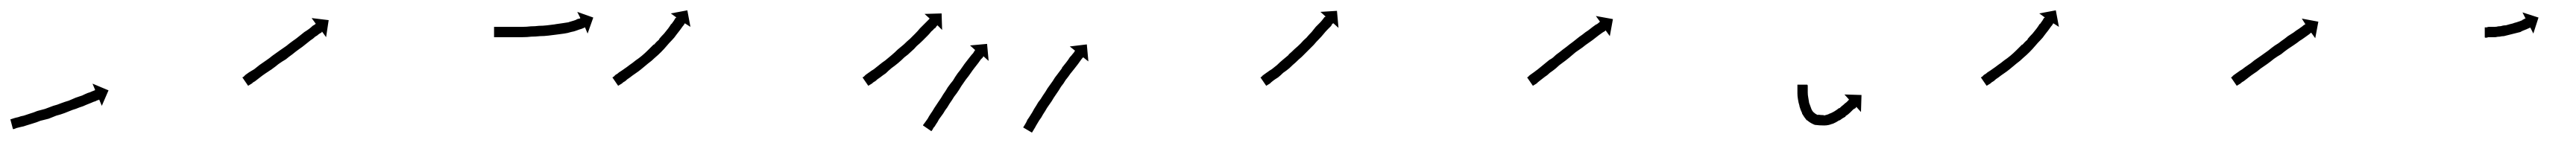

<svg xmlns="http://www.w3.org/2000/svg" viewBox="-22 -241 4985 277"><path d="M-1 -10Q2 -11 5 -12Q8 -13 13 -14Q18 -16 24 -17Q30 -19 36 -21Q43 -23 50 -26Q58 -28 65 -30Q73 -33 81 -36Q89 -38 96 -41Q104 -44 111 -46Q118 -49 125 -52Q131 -54 137 -56Q143 -59 148 -61Q152 -62 156 -64Q159 -65 161 -66Q162 -66 162 -67L157 -79L188 -66L175 -36L170 -48Q169 -48 168 -47Q166 -47 163 -45Q159 -44 155 -42Q150 -40 145 -38Q139 -35 132 -33Q125 -30 118 -28Q111 -25 103 -22Q95 -19 87 -17Q80 -14 72 -11Q64 -9 56 -7Q49 -4 42 -2Q35 0 29 2Q24 4 18 5Q14 6 10 7Q7 8 5 9Q4 9 3 9L-2 -10Q-2 -10 -1 -10Z M449 -92Q451 -94 453 -96Q456 -98 460 -101Q465 -104 470 -107Q475 -111 480 -115Q486 -119 493 -124Q499 -128 505 -133Q512 -138 519 -143Q525 -147 532 -152Q538 -157 545 -162Q551 -166 557 -171Q562 -175 567 -179Q572 -182 576 -185Q580 -188 583 -191Q586 -193 588 -194Q588 -195 589 -195L581 -206L614 -202L609 -169L601 -180Q601 -179 600 -178Q598 -177 595 -175Q592 -172 588 -170Q584 -166 579 -163Q574 -159 569 -155Q563 -150 557 -146Q550 -141 544 -136Q537 -131 531 -126Q524 -122 517 -117Q511 -112 504 -107Q498 -103 492 -99Q486 -95 481 -91Q476 -87 472 -84Q468 -82 465 -79Q462 -77 460 -76Q459 -75 458 -75L447 -91Q448 -92 449 -92Z M936 -189Q939 -189 942 -189Q946 -189 950 -189Q956 -189 962 -189Q968 -189 975 -189Q982 -189 990 -189Q990 -189 990 -189Q990 -189 990 -189Q989 -189 989 -189Q989 -189 989 -189Q997 -189 1005 -190Q1005 -190 1005 -190Q1005 -190 1005 -190Q1005 -190 1005 -190Q1005 -190 1005 -190Q1013 -190 1021 -191Q1021 -191 1021 -191Q1021 -191 1021 -191Q1021 -191 1021 -191Q1021 -191 1021 -191Q1029 -191 1037 -192Q1037 -192 1037 -192Q1037 -192 1037 -192Q1037 -192 1037 -192Q1037 -192 1037 -192Q1045 -193 1053 -194Q1053 -194 1052.5 -194Q1052 -194 1052 -194Q1052 -194 1052 -194Q1052 -194 1052 -194Q1060 -195 1066 -196Q1066 -196 1066 -196Q1066 -196 1066 -196Q1066 -196 1066 -196Q1066 -196 1066 -196Q1073 -197 1079 -198Q1079 -198 1079 -198Q1079 -198 1079 -198Q1078 -198 1078 -198Q1078 -198 1078 -198Q1084 -200 1088 -201Q1088 -201 1088 -201Q1088 -201 1088 -201Q1088 -201 1088 -201Q1088 -201 1088 -201Q1092 -202 1095 -204Q1095 -204 1095 -204Q1095 -204 1095 -204Q1095 -204 1095 -204Q1095 -204 1095 -204Q1098 -205 1100 -205Q1100 -205 1100 -205Q1100 -205 1100 -205Q1100 -205 1100 -205Q1100 -205 1100 -205Q1100 -206 1101 -206L1095 -218L1126 -207L1115 -176L1110 -188Q1109 -188 1108 -187Q1108 -187 1108 -187Q1108 -187 1108 -187Q1108 -187 1108 -187Q1108 -187 1108 -187Q1106 -186 1103 -185Q1103 -185 1103 -185Q1103 -185 1103 -185Q1103 -185 1103 -185Q1103 -185 1103 -185Q1099 -184 1094 -182Q1094 -182 1094 -182Q1094 -182 1094 -182Q1094 -182 1094 -182Q1094 -182 1094 -182Q1089 -180 1083 -179Q1083 -179 1083 -179Q1083 -179 1083 -179Q1083 -179 1083 -179Q1083 -179 1083 -179Q1077 -177 1070 -176Q1070 -176 1070 -176Q1070 -176 1070 -176Q1070 -176 1070 -176Q1070 -176 1070 -176Q1063 -175 1055 -174Q1055 -174 1055 -174Q1055 -174 1055 -174Q1055 -174 1055 -174Q1055 -174 1055 -174Q1047 -173 1039 -172Q1039 -172 1039 -172Q1039 -172 1039 -172Q1039 -172 1039 -172Q1039 -172 1039 -172Q1031 -171 1023 -171Q1023 -171 1023 -171Q1023 -171 1023 -171Q1023 -171 1023 -171Q1023 -171 1023 -171Q1014 -170 1006 -170Q1006 -170 1006 -170Q1006 -170 1006 -170Q1006 -170 1006 -170Q1006 -170 1006 -170Q998 -169 990 -169Q990 -169 990 -169Q990 -169 990 -169Q990 -169 990 -169Q990 -169 990 -169Q983 -169 975 -169Q968 -169 962 -169Q956 -169 950 -169Q946 -169 942 -169Q939 -169 936 -169Q935 -169 934 -169V-189Q935 -189 936 -189Z M1165 -92Q1167 -94 1169 -96Q1173 -98 1176 -101Q1181 -104 1185 -107Q1191 -111 1196 -115Q1196 -115 1196 -115Q1196 -115 1196 -115Q1196 -115 1196 -115Q1196 -115 1196 -115Q1202 -119 1208 -124Q1208 -124 1208 -124Q1208 -124 1208 -124Q1208 -124 1208 -124Q1208 -124 1208 -124Q1214 -128 1220 -133Q1220 -133 1220 -133Q1220 -133 1220 -133Q1220 -133 1220 -133Q1220 -133 1220 -133Q1226 -138 1232 -144Q1232 -144 1232 -144Q1232 -144 1232 -144Q1232 -144 1232 -144Q1232 -144 1232 -144Q1237 -149 1243 -155Q1243 -155 1243 -154.5Q1243 -154 1243 -154Q1243 -154 1243 -154Q1243 -154 1243 -154Q1248 -160 1254 -165Q1254 -165 1254 -165Q1254 -165 1254 -165Q1253 -165 1253 -165Q1253 -165 1253 -165Q1258 -171 1263 -176Q1263 -176 1263 -176Q1263 -176 1263 -176Q1263 -176 1263 -176Q1263 -176 1263 -176Q1267 -181 1271 -186Q1271 -186 1271 -186Q1271 -186 1271 -186Q1271 -186 1271 -186Q1271 -186 1271 -186Q1274 -190 1277 -195Q1277 -195 1277 -195Q1277 -195 1277 -195Q1277 -195 1277 -194.5Q1277 -194 1277 -194Q1280 -198 1282 -201Q1282 -201 1282 -201Q1282 -201 1282 -201Q1282 -201 1282 -201Q1282 -201 1282 -201Q1284 -204 1285 -206Q1286 -207 1287 -207L1276 -215L1308 -221L1314 -189L1303 -196Q1303 -195 1302 -194Q1301 -192 1299 -190Q1299 -190 1299 -190Q1299 -190 1299 -190Q1299 -190 1299 -190Q1299 -190 1299 -190Q1296 -186 1294 -183Q1294 -183 1294 -183Q1294 -183 1294 -183Q1294 -183 1294 -183Q1294 -183 1294 -183Q1290 -178 1287 -174Q1287 -174 1287 -174Q1287 -174 1287 -174Q1287 -174 1287 -174Q1287 -174 1287 -174Q1283 -168 1278 -163Q1278 -163 1278 -163Q1278 -163 1278 -163Q1278 -163 1278 -163Q1278 -163 1278 -163Q1273 -158 1268 -152Q1268 -152 1268 -152Q1268 -152 1268 -152Q1268 -152 1268 -152Q1268 -152 1268 -152Q1263 -146 1257 -140Q1257 -140 1257 -140Q1257 -140 1257 -140Q1257 -140 1257 -140Q1257 -140 1257 -140Q1251 -134 1245 -129Q1245 -129 1245 -129Q1245 -129 1245 -129Q1245 -129 1245 -129Q1245 -129 1245 -129Q1239 -123 1232 -118Q1232 -118 1232 -118Q1232 -118 1232 -118Q1232 -118 1232 -118Q1232 -118 1232 -118Q1226 -113 1220 -108Q1220 -108 1220 -108Q1220 -108 1220 -108Q1220 -108 1220 -108Q1220 -108 1220 -108Q1214 -103 1208 -99Q1208 -99 1208 -99Q1208 -99 1208 -99Q1208 -99 1208 -99Q1208 -99 1208 -99Q1202 -95 1197 -91Q1192 -88 1188 -84Q1184 -82 1181 -79Q1178 -77 1176 -76Q1175 -75 1174 -75L1163 -91Q1164 -92 1165 -92Z M1649 -92Q1651 -94 1653 -96Q1656 -98 1660 -101Q1664 -104 1669 -107Q1669 -107 1669 -107Q1669 -107 1669 -107Q1669 -107 1669 -107Q1669 -107 1669 -107Q1674 -111 1679 -115Q1679 -115 1679 -115Q1679 -115 1679 -115Q1679 -115 1679 -115Q1679 -115 1679 -115Q1685 -120 1691 -124Q1691 -124 1691 -124Q1691 -124 1691 -124Q1691 -124 1691 -124Q1691 -124 1691 -124Q1697 -129 1703 -134Q1703 -134 1703 -134Q1703 -134 1703 -134Q1703 -134 1703 -134Q1703 -134 1703 -134Q1709 -139 1715 -145Q1715 -145 1715 -145Q1715 -145 1715 -145Q1715 -145 1715 -145Q1715 -145 1715 -145Q1721 -150 1727 -155Q1727 -155 1727 -155Q1727 -155 1727 -155Q1727 -155 1727 -155Q1727 -155 1727 -155Q1733 -161 1739 -166Q1739 -166 1739 -166Q1739 -166 1739 -166Q1739 -166 1739 -166Q1739 -166 1739 -166Q1744 -171 1749 -176Q1749 -176 1749 -176Q1749 -176 1749 -176Q1749 -176 1749 -176Q1749 -176 1749 -176Q1754 -181 1758 -186Q1762 -190 1766 -194Q1769 -197 1772 -200Q1774 -202 1776 -204Q1776 -205 1777 -205L1767 -214L1800 -215L1801 -183L1792 -192Q1791 -191 1790 -190Q1789 -188 1787 -186H1786Q1784 -183 1780 -180Q1777 -176 1773 -172Q1768 -167 1763 -162Q1763 -162 1763 -162Q1763 -162 1763 -162Q1763 -162 1763 -162Q1763 -162 1763 -162Q1758 -157 1752 -152Q1752 -152 1752 -152Q1752 -152 1752 -152Q1752 -152 1752 -152Q1752 -152 1752 -152Q1747 -146 1741 -141Q1741 -141 1741 -141Q1741 -141 1741 -141Q1741 -141 1741 -141Q1741 -141 1741 -141Q1735 -135 1728 -130Q1728 -130 1728 -130Q1728 -130 1728 -130Q1728 -130 1728 -130Q1728 -130 1728 -130Q1722 -124 1716 -119Q1716 -119 1716 -119Q1716 -119 1716 -119Q1716 -119 1716 -119Q1716 -119 1716 -119Q1710 -114 1703 -109Q1703 -109 1703 -109Q1703 -109 1703 -109Q1703 -109 1703 -109Q1703 -109 1703 -109Q1697 -104 1692 -99Q1692 -99 1692 -99Q1692 -99 1692 -99Q1692 -99 1692 -99Q1692 -99 1692 -99Q1686 -95 1681 -91Q1681 -91 1681 -91Q1681 -91 1681 -91Q1681 -91 1681 -91Q1681 -91 1681 -91Q1676 -88 1672 -84Q1668 -82 1665 -79Q1662 -77 1660 -76Q1659 -75 1658 -75L1647 -91Q1648 -92 1649 -92ZM1765 0Q1766 -1 1768 -4Q1770 -7 1773 -11Q1775 -15 1779 -21Q1782 -25 1786 -32Q1790 -38 1794 -44Q1799 -51 1803 -58Q1808 -65 1812 -72Q1817 -79 1822 -85Q1826 -92 1831 -99Q1836 -105 1840 -111Q1844 -117 1848 -122Q1852 -127 1855 -131Q1858 -135 1861 -138Q1863 -141 1864 -143Q1865 -144 1865 -144L1855 -153L1888 -156L1891 -123L1881 -132Q1880 -131 1880 -130Q1878 -128 1876 -126Q1874 -123 1871 -119Q1868 -115 1864 -110Q1860 -105 1856 -99Q1852 -93 1847 -87Q1843 -81 1838 -74Q1834 -67 1829 -60Q1824 -54 1820 -47Q1815 -40 1811 -33Q1807 -28 1803 -21Q1798 -14 1795 -10Q1792 -4 1789 0Q1787 4 1784 7Q1783 10 1781 12Q1781 13 1780 13L1764 2Q1764 1 1765 0ZM1959 4Q1960 2 1962 -1Q1964 -4 1966 -9Q1969 -13 1972 -18Q1976 -24 1979 -30Q1983 -36 1987 -43Q1992 -49 1996 -56Q2001 -63 2005 -70Q2010 -77 2015 -84Q2019 -91 2024 -97Q2029 -104 2033 -109V-110Q2037 -115 2041 -120Q2045 -125 2048 -130Q2051 -133 2054 -137Q2056 -139 2057 -141Q2058 -142 2058 -143L2048 -151L2081 -155L2084 -122L2074 -130Q2073 -129 2073 -129Q2071 -127 2069 -124Q2067 -121 2064 -117Q2061 -113 2057 -108Q2053 -103 2049 -98Q2045 -92 2040 -86Q2036 -79 2031 -73Q2027 -66 2022 -59Q2017 -52 2013 -45Q2008 -38 2004 -32Q2000 -25 1996 -19Q1993 -13 1989 -8Q1986 -3 1983 2Q1981 6 1979 9Q1977 12 1976 14Q1975 15 1975 16L1958 6Q1958 5 1959 4Z M2419 -92Q2420 -94 2423 -96Q2426 -98 2430 -101Q2430 -101 2430 -101Q2430 -101 2430 -101Q2430 -101 2430 -101Q2430 -101 2430 -101Q2434 -104 2439 -107Q2439 -107 2439 -107Q2439 -107 2439 -107Q2439 -107 2439 -107Q2439 -107 2439 -107Q2444 -111 2449 -115Q2449 -115 2449 -115Q2449 -115 2449 -115Q2449 -115 2449 -115Q2449 -115 2449 -115Q2454 -120 2460 -125Q2460 -125 2460 -125Q2460 -125 2460 -125Q2460 -125 2460 -125Q2460 -125 2460 -125Q2466 -130 2472 -135Q2472 -135 2472 -135Q2472 -135 2472 -135Q2472 -135 2471.5 -135Q2471 -135 2471 -135Q2477 -140 2483 -146Q2483 -146 2483 -146Q2483 -146 2483 -146Q2483 -146 2483 -146Q2483 -146 2483 -146Q2489 -151 2495 -157Q2495 -157 2495 -157Q2495 -157 2495 -157Q2495 -157 2495 -157Q2495 -157 2495 -157Q2500 -163 2506 -168Q2506 -168 2506 -168Q2506 -168 2506 -168Q2506 -168 2506 -168Q2506 -168 2506 -168Q2511 -174 2516 -179Q2520 -184 2524 -189Q2528 -193 2532 -197Q2535 -200 2538 -204Q2539 -205 2539.5 -206Q2540 -207 2541 -208Q2542 -208 2543 -209L2533 -218L2565 -220L2568 -187L2558 -196Q2557 -195 2556 -195Q2555 -193 2554.5 -192Q2554 -191 2553 -190Q2550 -187 2547 -184Q2543 -180 2539 -175Q2535 -170 2530 -165Q2525 -160 2520 -154Q2520 -154 2520 -154Q2520 -154 2520 -154Q2520 -154 2520 -154Q2520 -154 2520 -154Q2515 -149 2509 -143Q2509 -143 2509 -143Q2509 -143 2509 -143Q2509 -143 2509 -143Q2509 -143 2509 -143Q2503 -137 2497 -131Q2497 -131 2497 -131Q2497 -131 2497 -131Q2497 -131 2497 -131Q2497 -131 2497 -131Q2491 -126 2485 -120Q2485 -120 2485 -120Q2485 -120 2485 -120Q2485 -120 2485 -120Q2485 -120 2485 -120Q2479 -115 2473 -109Q2473 -109 2473 -109Q2473 -109 2473 -109Q2473 -109 2473 -109Q2473 -109 2473 -109Q2467 -104 2461 -100Q2461 -100 2461 -100Q2461 -100 2461 -100Q2461 -100 2461 -100Q2461 -100 2461 -100Q2456 -95 2451 -91Q2451 -91 2451 -91Q2451 -91 2451 -91Q2451 -91 2451 -91Q2451 -91 2451 -91Q2446 -88 2442 -85Q2442 -85 2442 -85Q2442 -85 2442 -85Q2442 -85 2442 -85Q2442 -85 2442 -85Q2438 -82 2435 -79Q2432 -77 2430 -76Q2429 -75 2428 -75L2417 -91Q2418 -92 2419 -92Z M2935 -92Q2936 -94 2939 -96Q2939 -96 2939 -96Q2939 -96 2939 -96Q2939 -96 2939 -96Q2939 -96 2939 -96Q2942 -98 2946 -101Q2946 -101 2946 -101Q2946 -101 2946 -101Q2946 -101 2946 -101Q2946 -101 2946 -101Q2950 -104 2954 -107Q2959 -111 2965 -116Q2970 -120 2976 -125Q2980 -127 2983 -129.5Q2986 -132 2989 -135Q2996 -140 3002 -145Q3009 -150 3015 -155Q3022 -160 3028 -165Q3034 -170 3040 -174Q3046 -179 3051 -182Q3056 -186 3060 -189Q3064 -192 3067 -194H3068Q3070 -196 3072 -197V-198Q3073 -198 3074 -199L3066 -210L3099 -204L3093 -171L3085 -182Q3084 -182 3084 -181Q3082 -180 3079 -178Q3076 -176 3072 -173Q3068 -170 3063 -166Q3058 -162 3052 -158Q3046 -154 3040 -149Q3034 -145 3027 -140Q3021 -135 3014 -129Q3008 -124 3001 -119Q2998 -117 2995 -114.5Q2992 -112 2989 -109Q2983 -104 2977 -100Q2972 -95 2967 -92Q2962 -88 2958 -85Q2958 -85 2958 -85Q2958 -85 2958 -85Q2958 -85 2958 -85Q2958 -85 2958 -85Q2954 -82 2951 -79Q2951 -79 2951 -79Q2951 -79 2951 -79Q2951 -79 2951 -79Q2951 -79 2951 -79Q2948 -77 2946 -76Q2945 -75 2944 -75L2933 -91Q2934 -92 2935 -92Z M3476 -75Q3476 -75 3476 -75Q3476 -75 3476 -75Q3476 -75 3476 -75Q3476 -75 3476 -75Q3476 -73 3476 -70Q3476 -70 3476 -70Q3476 -70 3476 -70Q3476 -70 3476 -70Q3476 -70 3476 -70Q3476 -66 3476 -62Q3476 -62 3476 -62Q3476 -62 3476 -62Q3476 -62 3476 -62Q3476 -62 3476 -62Q3476 -57 3477 -52Q3477 -52 3477 -52Q3477 -52 3477 -52Q3477 -52 3477 -52Q3477 -52 3477 -52Q3478 -46 3479 -40Q3479 -40 3479 -40.5Q3479 -41 3479 -41Q3479 -41 3479 -41Q3479 -41 3479 -41Q3481 -35 3483 -30Q3483 -30 3483 -30Q3483 -30 3483 -30Q3483 -30 3483 -30Q3483 -30 3483 -30Q3485 -25 3489 -22Q3489 -22 3488 -22Q3488 -23 3488 -23Q3491 -20 3496 -18Q3496 -18 3496 -19Q3495 -19 3495 -19Q3501 -18 3507 -18Q3507 -18 3507 -17Q3506 -17 3506 -17Q3511 -18 3517 -20Q3517 -20 3517 -20Q3517 -20 3517 -20Q3517 -20 3516.5 -20Q3516 -20 3516 -20Q3522 -22 3527 -25Q3527 -25 3527 -25Q3527 -25 3527 -25Q3527 -25 3527 -25Q3527 -25 3527 -25Q3532 -28 3537 -32Q3537 -32 3537 -32Q3537 -32 3537 -32Q3537 -32 3537 -31.5Q3537 -31 3537 -31Q3541 -35 3545 -38Q3545 -38 3545 -38Q3545 -38 3545 -38Q3545 -38 3545 -38Q3545 -38 3545 -38Q3548 -41 3551 -43Q3551 -43 3551 -43Q3551 -43 3551 -43Q3551 -43 3551 -43Q3551 -43 3551 -43Q3553 -45 3555 -47Q3555 -48 3556 -48L3547 -58L3580 -57L3579 -24L3570 -34Q3569 -33 3569 -32Q3567 -31 3564 -29Q3564 -29 3564 -29Q3564 -29 3564 -29Q3564 -29 3564 -29Q3564 -29 3564 -29Q3561 -26 3558 -23Q3558 -23 3558 -23Q3558 -23 3558 -23Q3558 -23 3558 -23Q3558 -23 3558 -23Q3554 -19 3549 -16Q3549 -16 3549 -16Q3549 -16 3549 -16Q3549 -16 3549 -15.5Q3549 -15 3549 -15Q3543 -12 3538 -8Q3538 -8 3538 -8Q3538 -8 3538 -8Q3538 -8 3537.5 -8Q3537 -8 3537 -8Q3531 -4 3524 -1Q3524 -1 3524 -1Q3524 -1 3524 -1Q3524 -1 3523.5 -1Q3523 -1 3523 -1Q3516 2 3508 2Q3508 2 3508 2Q3507 2 3507 2Q3498 2 3491 1Q3491 1 3490 1Q3490 1 3490 1Q3482 -2 3476 -7Q3476 -7 3475 -8Q3474 -8 3474 -8Q3469 -14 3465 -21Q3465 -21 3465 -21Q3465 -21 3465 -21Q3465 -21 3465 -21.5Q3465 -22 3465 -22Q3462 -28 3460 -35Q3460 -35 3460 -35.5Q3460 -36 3460 -36Q3460 -36 3460 -36Q3460 -36 3460 -36Q3458 -42 3457 -49Q3457 -49 3457 -49Q3457 -49 3457 -49Q3457 -49 3457 -49Q3457 -49 3457 -49Q3456 -55 3456 -60Q3456 -60 3456 -60Q3456 -60 3456 -61Q3456 -61 3456 -61Q3456 -61 3456 -61Q3456 -65 3456 -69Q3456 -69 3456 -69Q3456 -69 3456 -69Q3456 -69 3456 -69Q3456 -69 3456 -69Q3456 -73 3456 -75Q3456 -75 3456 -75Q3456 -75 3456 -75Q3456 -75 3456 -75Q3456 -75 3456 -75Q3456 -76 3456 -77H3475Q3476 -76 3476 -75Z M3813 -92Q3815 -94 3817 -96Q3821 -98 3824 -101Q3829 -104 3833 -107Q3839 -111 3844 -115Q3844 -115 3844 -115Q3844 -115 3844 -115Q3844 -115 3844 -115Q3844 -115 3844 -115Q3850 -119 3856 -124Q3856 -124 3856 -124Q3856 -124 3856 -124Q3856 -124 3856 -124Q3856 -124 3856 -124Q3862 -128 3868 -133Q3868 -133 3868 -133Q3868 -133 3868 -133Q3868 -133 3868 -133Q3868 -133 3868 -133Q3874 -138 3880 -144Q3880 -144 3880 -144Q3880 -144 3880 -144Q3880 -144 3880 -144Q3880 -144 3880 -144Q3885 -149 3891 -155Q3891 -155 3891 -154.5Q3891 -154 3891 -154Q3891 -154 3891 -154Q3891 -154 3891 -154Q3896 -160 3902 -165Q3902 -165 3902 -165Q3902 -165 3902 -165Q3901 -165 3901 -165Q3901 -165 3901 -165Q3906 -171 3911 -176Q3911 -176 3911 -176Q3911 -176 3911 -176Q3911 -176 3911 -176Q3911 -176 3911 -176Q3915 -181 3919 -186Q3919 -186 3919 -186Q3919 -186 3919 -186Q3919 -186 3919 -186Q3919 -186 3919 -186Q3922 -190 3925 -195Q3925 -195 3925 -195Q3925 -195 3925 -195Q3925 -195 3925 -194.5Q3925 -194 3925 -194Q3928 -198 3930 -201Q3930 -201 3930 -201Q3930 -201 3930 -201Q3930 -201 3930 -201Q3930 -201 3930 -201Q3932 -204 3933 -206Q3934 -207 3935 -207L3924 -215L3956 -221L3962 -189L3951 -196Q3951 -195 3950 -194Q3949 -192 3947 -190Q3947 -190 3947 -190Q3947 -190 3947 -190Q3947 -190 3947 -190Q3947 -190 3947 -190Q3944 -186 3942 -183Q3942 -183 3942 -183Q3942 -183 3942 -183Q3942 -183 3942 -183Q3942 -183 3942 -183Q3938 -178 3935 -174Q3935 -174 3935 -174Q3935 -174 3935 -174Q3935 -174 3935 -174Q3935 -174 3935 -174Q3931 -168 3926 -163Q3926 -163 3926 -163Q3926 -163 3926 -163Q3926 -163 3926 -163Q3926 -163 3926 -163Q3921 -158 3916 -152Q3916 -152 3916 -152Q3916 -152 3916 -152Q3916 -152 3916 -152Q3916 -152 3916 -152Q3911 -146 3905 -140Q3905 -140 3905 -140Q3905 -140 3905 -140Q3905 -140 3905 -140Q3905 -140 3905 -140Q3899 -134 3893 -129Q3893 -129 3893 -129Q3893 -129 3893 -129Q3893 -129 3893 -129Q3893 -129 3893 -129Q3887 -123 3880 -118Q3880 -118 3880 -118Q3880 -118 3880 -118Q3880 -118 3880 -118Q3880 -118 3880 -118Q3874 -113 3868 -108Q3868 -108 3868 -108Q3868 -108 3868 -108Q3868 -108 3868 -108Q3868 -108 3868 -108Q3862 -103 3856 -99Q3856 -99 3856 -99Q3856 -99 3856 -99Q3856 -99 3856 -99Q3856 -99 3856 -99Q3850 -95 3845 -91Q3840 -88 3836 -84Q3832 -82 3829 -79Q3826 -77 3824 -76Q3823 -75 3822 -75L3811 -91Q3812 -92 3813 -92Z M4297 -92Q4298 -94 4301 -96Q4304 -98 4308 -101Q4312 -104 4317 -107Q4322 -111 4328 -115Q4333 -118 4340 -124Q4347 -129 4353 -133Q4360 -138 4367 -143Q4373 -148 4380 -153Q4387 -157 4393 -162Q4399 -166 4405 -171Q4411 -175 4416 -178Q4421 -182 4426 -185Q4430 -188 4433 -190Q4435 -192 4437 -193Q4438 -194 4439 -194L4432 -205L4464 -199L4458 -167L4450 -178Q4450 -177 4449 -177Q4447 -175 4444 -173Q4441 -171 4437 -168Q4433 -165 4428 -162Q4423 -158 4417 -154Q4411 -150 4405 -146Q4398 -141 4392 -136Q4385 -132 4378 -127Q4372 -122 4365 -117Q4359 -113 4352 -108Q4345 -102 4340 -99Q4334 -95 4329 -91Q4324 -87 4320 -84Q4316 -82 4313 -79Q4310 -77 4308 -76Q4307 -75 4306 -75L4295 -91Q4296 -92 4297 -92Z M4787 -188Q4788 -188 4790 -188Q4790 -188 4790 -188Q4790 -188 4790 -188Q4790 -188 4790 -188Q4790 -188 4790 -188Q4792 -189 4794 -189Q4794 -189 4794 -189Q4794 -189 4794 -189Q4794 -189 4794 -189Q4794 -189 4794 -189Q4796 -189 4799 -189Q4799 -189 4799 -189Q4799 -189 4799 -189Q4799 -189 4799 -189Q4799 -189 4799 -189Q4802 -189 4805 -189Q4805 -189 4805 -189Q4805 -189 4805 -189Q4805 -189 4805 -189Q4805 -189 4805 -189Q4809 -189 4812 -190Q4812 -190 4812 -190Q4812 -190 4812 -190Q4812 -190 4812 -190Q4812 -190 4812 -190Q4816 -190 4820 -191Q4820 -191 4820 -191Q4820 -191 4820 -191Q4819 -191 4819 -191Q4819 -191 4819 -191Q4823 -192 4827 -192Q4827 -192 4827 -192Q4827 -192 4827 -192Q4827 -192 4827 -192Q4827 -192 4827 -192Q4831 -193 4834 -194Q4834 -194 4834 -194Q4834 -194 4834 -194Q4834 -194 4834 -194Q4834 -194 4834 -194Q4838 -195 4842 -196Q4842 -196 4841.5 -196Q4841 -196 4841 -196Q4841 -196 4841 -196Q4841 -196 4841 -196Q4845 -197 4848 -198Q4848 -198 4848 -198Q4848 -198 4848 -198Q4848 -198 4848 -198Q4848 -198 4848 -198Q4851 -199 4854 -200Q4854 -200 4854 -200Q4854 -200 4854 -200Q4854 -200 4854 -200Q4854 -200 4854 -200Q4856 -201 4859 -202Q4859 -202 4858.5 -202Q4858 -202 4858 -202Q4858 -202 4858 -202Q4858 -202 4858 -202Q4860 -203 4862 -204Q4862 -204 4862 -204Q4862 -204 4862 -204Q4862 -204 4862 -204Q4862 -204 4862 -204Q4863 -205 4864 -205Q4865 -205 4865 -205L4859 -217L4890 -207L4880 -176L4874 -188Q4874 -187 4873 -187Q4872 -187 4871 -186Q4871 -186 4871 -186Q4871 -186 4871 -186Q4871 -186 4870.5 -186Q4870 -186 4870 -186Q4869 -185 4866 -184Q4866 -184 4866 -184Q4866 -184 4866 -184Q4866 -184 4866 -184Q4866 -184 4866 -184Q4864 -183 4861 -182Q4861 -182 4861 -182Q4861 -182 4861 -182Q4861 -182 4861 -182Q4861 -182 4861 -182Q4858 -181 4855 -179Q4855 -179 4855 -179Q4855 -179 4855 -179Q4855 -179 4855 -179Q4855 -179 4855 -179Q4851 -178 4847 -177Q4847 -177 4847 -177Q4847 -177 4847 -177Q4847 -177 4847 -177Q4847 -177 4847 -177Q4843 -176 4839 -175Q4839 -175 4839 -175Q4839 -175 4839 -175Q4839 -175 4839 -175Q4839 -175 4839 -175Q4835 -174 4831 -173Q4831 -173 4831 -173Q4831 -173 4831 -173Q4831 -173 4831 -173Q4831 -173 4831 -173Q4827 -172 4823 -171Q4823 -171 4823 -171Q4823 -171 4823 -171Q4823 -171 4823 -171Q4823 -171 4823 -171Q4819 -171 4815 -170Q4815 -170 4815 -170Q4815 -170 4815 -170Q4815 -170 4815 -170Q4815 -170 4815 -170Q4811 -170 4807 -169Q4807 -169 4807 -169Q4807 -169 4807 -169Q4807 -169 4807 -169Q4807 -169 4807 -169Q4803 -169 4800 -169Q4800 -169 4800 -169Q4800 -169 4800 -169Q4800 -169 4800 -169Q4800 -169 4800 -169Q4797 -169 4794 -169Q4794 -169 4794 -169Q4794 -169 4794 -169Q4794 -169 4794 -169Q4794 -169 4794 -169Q4792 -169 4790 -168Q4790 -168 4790 -168Q4790 -168 4790 -168Q4790 -168 4790 -168Q4790 -168 4790 -168Q4788 -168 4787 -168Q4786 -168 4786 -169V-188Q4787 -188 4787 -188Z"/></svg>

Font: FRB American Cursive Just Arrows
Style: Italic
Weight: 400
Italic angle: -25°
Version: Version 2.0;Modular Font Editor K font №1